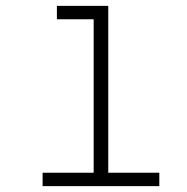

<svg xmlns="http://www.w3.org/2000/svg" viewBox="-20 -638 640 658"><path d="M301 0V-603L332 -572H175V-618H351V0ZM126 0V-46H526V0Z"/></svg>

Font: Victor Mono Thin Thin
Style: Regular
Weight: 250
Monospace: yes
Version: Version 1.561;gftools[0.9.30]